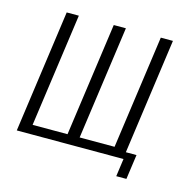

<svg xmlns="http://www.w3.org/2000/svg" viewBox="-88 -586 763 749"><g transform="rotate(15 293.5 -211.5)"><path d="M444 72 454 0H23L92 -495H141L77 -37H218L282 -495H331L267 -37H408L472 -495H521L456 -28H499L485 72Z"/></g></svg>

Font: Alumni Sans Light
Style: Italic
Weight: 300
Italic angle: -8°
Version: Version 1.016